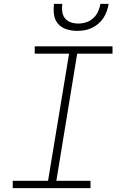

<svg xmlns="http://www.w3.org/2000/svg" viewBox="-20 -975 640 995"><path d="M46 0V-38H229L338 -697H160V-735H563V-697H380L272 -38H449V0ZM379 -815Q351 -815 324.5 -823.5Q298 -832 281 -851.5Q264 -871 260 -899Q256 -927 260 -955H303Q300 -935 302.5 -915Q305 -895 316.5 -880.5Q328 -866 346.5 -859.5Q365 -853 385 -853Q406 -853 426.5 -859.5Q447 -866 463 -880.5Q479 -895 488 -914.5Q497 -934 500 -955H543Q540 -936 533.5 -917.5Q527 -899 516 -882Q505 -865 489 -851.5Q473 -838 454.5 -829.5Q436 -821 417 -818Q398 -815 379 -815Z"/></svg>

Font: Iosevka Slab XLtExObl
Style: Regular
Weight: 200
Width: 7
Italic angle: -9°
Monospace: yes
Designer: Belleve Invis
Foundry: Belleve Invis
Version: Version 11.1.1; ttfautohint (v1.8.3)